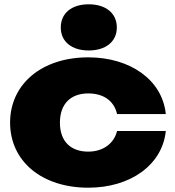

<svg xmlns="http://www.w3.org/2000/svg" viewBox="-20 -857 814 894"><path d="M525 -247C511 -189 460 -151 391 -151C310 -151 259 -198 259 -286C259 -374 310 -422 391 -422C460 -422 511 -389 525 -326H752C736 -485 586 -590 391 -590C175 -590 27 -466 27 -286C27 -106 175 17 391 17C587 17 736 -89 752 -247ZM393 -622C472 -622 524 -663 524 -729C524 -796 472 -837 393 -837C314 -837 263 -796 263 -729C263 -663 314 -622 393 -622Z"/></svg>

Font: Bounded ExtBd
Style: Regular
Weight: 800
Designer: Vlad Churkin
Version: Version 3.0